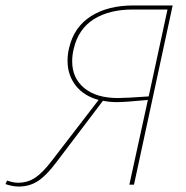

<svg xmlns="http://www.w3.org/2000/svg" viewBox="-39 -678 682 705"><path d="M595 -658 453 0H436L504 -311Q420 -303 390 -303Q364 -303 339 -308L167 -81Q131 -33 100 -13Q69 7 30 7Q8 7 -19 -2L-13 -15Q10 -7 27 -7Q63 -7 91 -26Q119 -45 153 -90L323 -311Q268 -326 238.5 -364.5Q209 -403 209 -455Q209 -479 215 -503Q233 -579 295 -618.5Q357 -658 451 -658ZM507 -324 576 -643H448Q362 -643 305.5 -607.5Q249 -572 232 -500Q226 -476 226 -453Q226 -391 270.5 -354.5Q315 -318 394 -318Q423 -318 507 -324Z"/></svg>

Font: Ysabeau Thin
Style: Italic
Weight: 200
Italic angle: -12°
Designer: Christian Thalmann (Catharsis Fonts)
Version: Version 0.003